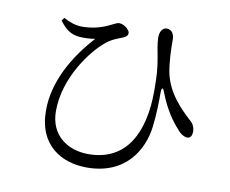

<svg xmlns="http://www.w3.org/2000/svg" viewBox="-82 -827 1163 969"><g transform="rotate(10 500.0 -342.5)"><path d="M167 -670C203 -623 230 -609 270 -605C300 -603 327 -605 350 -609C249 -498 168 -359 168 -211C168 -28 295 38 420 38C620 38 698 -103 713 -221C722 -294 722 -360 722 -398C722 -428 730 -429 740 -401C771 -320 809 -267 843 -230C859 -210 879 -199 894 -199C911 -199 918 -215 918 -233C917 -263 904 -278 888 -291C846 -331 769 -401 748 -507C738 -560 736 -623 736 -674C736 -702 722 -723 697 -723C678 -723 662 -705 662 -671C662 -644 671 -599 676 -573C687 -517 689 -468 689 -402C689 -192 614 -30 416 -30C311 -30 218 -91 218 -216C218 -389 336 -540 398 -592C429 -620 463 -630 487 -640C506 -648 511 -656 511 -667C511 -682 482 -708 456 -708C444 -708 436 -701 405 -687C369 -670 324 -658 273 -658C240 -658 210 -669 178 -686Z"/></g></svg>

Font: Harano Aji Mincho K1
Style: Regular
Weight: 400
Foundry: Masamichi Hosoda
Version: HaranoAjiMinchoK1-Regular version 20230610;ttx 4.39.4